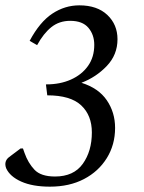

<svg xmlns="http://www.w3.org/2000/svg" viewBox="-20 -560 540 719"><path d="M167 139Q102 139 59.5 120Q17 101 3 70Q0 62 0 55Q0 46 4.5 38.5Q9 31 21 23L57 -4H66L72 13Q85 50 109 75.5Q133 101 186 101Q256 101 290 53.5Q324 6 324 -64Q324 -128 284 -165.5Q244 -203 157 -203L152 -244H154Q205 -244 245.5 -262Q286 -280 309.5 -313Q333 -346 333 -392Q333 -430 311 -456Q289 -482 243 -482Q202 -482 172.5 -458.5Q143 -435 119 -391L91 -407Q129 -478 176 -509Q223 -540 277 -540Q344 -540 382 -504Q420 -468 420 -413Q420 -355 380 -313Q340 -271 285 -250Q349 -230 380 -184.5Q411 -139 411 -81Q411 -18 380 32Q349 82 294.5 110.5Q240 139 167 139Z"/></svg>

Font: Spectral SC
Style: Italic
Weight: 400
Italic angle: -10°
Designer: Jean-Baptiste Levee
Foundry: Production Type
Version: Version 2.001